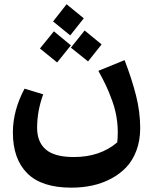

<svg xmlns="http://www.w3.org/2000/svg" viewBox="-20 -615 724 894"><path d="M370.1 -529.8 307.1 -450.2 227.1 -515.1 290 -595.2ZM390.1 -329.1 310.1 -393.1 374 -473.1 453.1 -408.2ZM310.1 -403.8 246.1 -324.2 166 -389.2 231 -469.2ZM560.1 -335Q593.8 -247.6 613.3 -170.7Q632.8 -93.8 632.8 -18.1Q632.8 38.6 615.5 85.2Q598.1 131.8 568.1 163.6Q538.1 195.3 497.1 217Q456.1 238.8 409.7 248.8Q363.3 258.8 312 258.8Q173.8 258.8 106.9 191.9Q40 125 40 2Q40 -100.6 94.2 -202.1L181.2 -175.8Q152.8 -98.6 152.8 -20Q152.8 46.4 193.6 81.3Q234.4 116.2 324.2 116.2Q445.8 116.2 525.9 47.9Q531.2 -1.5 525.4 -49.8Q519.5 -98.1 503.4 -143.1Q487.3 -188 473.1 -217.5Q459 -247.1 438 -285.2Z"/></svg>

Font: FiraGO SemiBold
Style: Italic
Weight: 600
Italic angle: -8°
Designer: bBox Type GmbH
Foundry: bBox Type GmbH
Version: Version 1.001;PS 001.001;hotconv 1.0.88;makeotf.lib2.5.64775